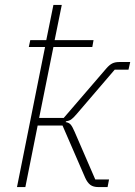

<svg xmlns="http://www.w3.org/2000/svg" viewBox="-20 -760 549 780"><path d="M163 -569H97L103 -597H168L197 -740H231L202 -597H360L355 -569H197L139 -281H239L412 -482Q425 -497 436.5 -502.5Q448 -508 464 -508H509L502 -477H446L290 -295Q277 -280 269 -274.5Q261 -269 248 -267L247 -264Q260 -262 267 -254Q274 -246 283 -225L367 -31H423L417 0H380Q359 0 347 -9Q335 -18 326 -38L234 -250H133L83 0H49Z"/></svg>

Font: IBM Plex Sans ExtLt
Style: Italic
Weight: 200
Italic angle: -11°
Designer: Mike Abbink, Paul van der Laan, Pieter van Rosmalen
Foundry: Bold Monday
Version: Version 3.005